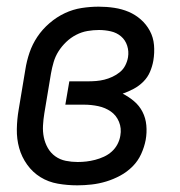

<svg xmlns="http://www.w3.org/2000/svg" viewBox="-20 -548 540 576"><path d="M212 8Q182 8 153.5 3Q125 -2 101.5 -16.5Q78 -31 61.5 -54Q45 -77 37.5 -104Q30 -131 30.5 -160.5Q31 -190 36 -219L56 -339Q60 -365 68.5 -390Q77 -415 92 -437.5Q107 -460 128.5 -478.5Q150 -497 174.5 -508.5Q199 -520 225 -524Q251 -528 276 -528Q300 -528 323 -524.5Q346 -521 366 -512.5Q386 -504 402.5 -489.5Q419 -475 429.5 -455.5Q440 -436 442 -413Q444 -390 440 -366Q437 -349 430 -332.5Q423 -316 410 -303Q397 -290 381 -281.5Q365 -273 348 -267Q366 -258 382 -244.5Q398 -231 407.5 -212.5Q417 -194 419 -172Q421 -150 417 -128Q413 -107 403.5 -86Q394 -65 377.5 -48.5Q361 -32 340.5 -21Q320 -10 298.5 -3.5Q277 3 255 5.5Q233 8 212 8ZM213 -62Q226 -62 239 -63.5Q252 -65 265.5 -68.5Q279 -72 292 -78Q305 -84 315.5 -93.5Q326 -103 332.5 -115.5Q339 -128 341 -141Q345 -163 337 -182.5Q329 -202 312.5 -213.5Q296 -225 275 -229.5Q254 -234 232 -234H176L188 -304H244Q256 -304 268.5 -305Q281 -306 293 -309Q305 -312 317 -317.5Q329 -323 339.5 -331.5Q350 -340 356 -352Q362 -364 364 -376Q367 -394 361.5 -411Q356 -428 343 -439Q330 -450 312.5 -454Q295 -458 277 -458Q260 -458 242.5 -455Q225 -452 208.5 -443.5Q192 -435 178.5 -422Q165 -409 155.5 -394Q146 -379 141 -362Q136 -345 133 -328L113 -208Q110 -190 109 -171.5Q108 -153 111.5 -136Q115 -119 123.5 -104Q132 -89 146 -79Q160 -69 177.5 -65.5Q195 -62 213 -62Z"/></svg>

Font: Iosevka Algr
Style: Italic
Weight: 400
Italic angle: -9°
Monospace: yes
Designer: Belleve Invis
Foundry: Belleve Invis
Version: Version 26.0.2; ttfautohint (v1.8.3)